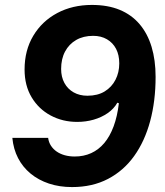

<svg xmlns="http://www.w3.org/2000/svg" viewBox="-20 -749 670 779"><path d="M352.9 -729Q417.6 -729 465.9 -709Q514.1 -689 546.4 -650.9Q578.7 -612.9 595 -559Q611.3 -505.1 611.3 -437.1Q611.3 -339.4 589.3 -257.7Q567.3 -176 524.5 -116.2Q481.7 -56.4 418.4 -23.2Q355 10 272.3 10Q221.4 10 178.8 -4.1Q136.1 -18.3 104.1 -44.7Q72.1 -71.1 53.3 -107.6Q34.4 -144.1 30.1 -189.6H175.3Q177.6 -171.9 186.8 -157.8Q196 -143.7 210 -134.1Q224 -124.4 242.6 -119.2Q261.3 -114 283.4 -114Q319.6 -114 349.9 -127.7Q380.1 -141.4 403.1 -168.6Q426 -195.9 441 -236.3Q456 -276.7 462.3 -330.1L456.1 -332.3Q442.1 -307.4 416.9 -290Q391.6 -272.6 360 -263.5Q328.4 -254.4 293 -254.4Q234.3 -254.4 185.6 -280.4Q137 -306.4 108.4 -354.1Q79.7 -401.9 79.7 -467Q79.7 -544.9 115.1 -604Q150.4 -663.1 212.3 -696.1Q274.1 -729 352.9 -729ZM357.9 -603.6Q318.3 -603.6 289.1 -586.8Q260 -570 244 -539.9Q228 -509.9 228 -469.1Q228 -436.9 241.3 -412.4Q254.6 -387.9 278.8 -374.2Q303 -360.6 334.7 -360.6Q376.1 -360.6 404.8 -378.1Q433.4 -395.7 448.6 -425.4Q463.9 -455.1 463.9 -491.9Q463.9 -526 450.9 -550.9Q437.9 -575.7 414 -589.6Q390.1 -603.6 357.9 -603.6Z"/></svg>

Font: Mona Sans
Style: Italic
Weight: 200
Italic angle: -11.6951°
Designer: Deni Anggara
Foundry: GitHub
Version: Version 2.000